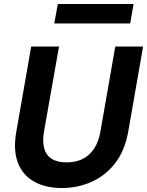

<svg xmlns="http://www.w3.org/2000/svg" viewBox="-20 -934 740 966"><path d="M291 12Q207 12 149.5 -21.5Q92 -55 69 -118Q46 -181 62 -271L137 -700H277L201 -270Q193 -222 202.5 -187.5Q212 -153 240 -135Q268 -117 315 -117Q361 -117 395.5 -134Q430 -151 453 -185.5Q476 -220 485 -271L560 -700H700L625 -271Q608 -175 558.5 -112Q509 -49 439.5 -18.5Q370 12 291 12ZM253 -816 271 -914H652L635 -816Z"/></svg>

Font: DM Sans 28pt ExtraBold
Style: Italic
Weight: 800
Italic angle: -10°
Version: Version 4.004;gftools[0.9.30]